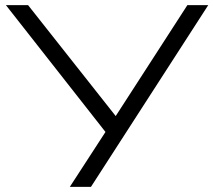

<svg xmlns="http://www.w3.org/2000/svg" viewBox="-20 -725 828 745"><path d="M251 0 399 -228 401 -198 3 -705H89L435 -267H424L707 -705H788L333 0Z"/></svg>

Font: Nunito Sans 10pt Expanded Light
Style: Regular
Weight: 300
Width: 7
Designer: Vernon Adams
Foundry: Vernon Adams
Version: Version 3.101;gftools[0.9.27]